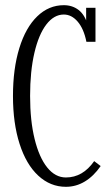

<svg xmlns="http://www.w3.org/2000/svg" viewBox="-20 -710 426 740"><path d="M234 10Q174 10 127.5 -33Q81 -76 55.5 -155.5Q30 -235 30 -340Q30 -445 54.5 -524.5Q79 -604 123.5 -647Q168 -690 226 -690Q259 -690 283 -671.5Q307 -653 318 -614H312V-680H348V-549H313Q303 -599 279.5 -626.5Q256 -654 226 -654Q188 -654 158.5 -615.5Q129 -577 112.5 -506Q96 -435 96 -340Q96 -245 113.5 -174Q131 -103 162 -64.5Q193 -26 234 -26Q299 -26 343 -89L368 -70Q341 -31 307 -10.5Q273 10 234 10Z"/></svg>

Font: Margherita Variable
Style: Regular
Weight: 400
Designer: James Puckett
Foundry: Dunwich Type Founders
Version: Version 1.008